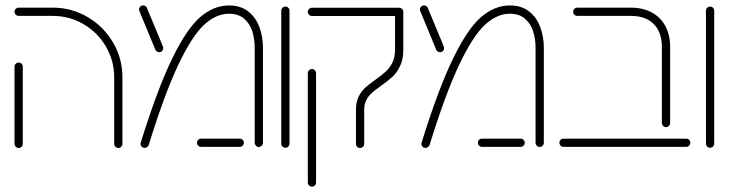

<svg xmlns="http://www.w3.org/2000/svg" viewBox="-20 -547 2714 715"><path d="M34.1 -11.5V-298.9Q34.1 -305.2 38.7 -309.6Q43.3 -314.1 49.6 -314.1Q55.9 -314.1 60.4 -309.6Q64.8 -305.2 64.8 -298.9V-11.5Q64.8 -5.2 60.4 -0.6Q55.9 4.1 49.6 4.1Q43.3 4.1 38.7 -0.6Q34.1 -5.2 34.1 -11.5ZM420.7 4.1Q414.4 4.1 409.8 -0.6Q405.2 -5.2 405.2 -11.5V-259.3Q405.2 -321.1 374.4 -373.7Q343.7 -426.3 291.1 -457Q238.5 -487.8 176.7 -487.8H49.6Q43.3 -487.8 38.7 -492.4Q34.1 -497 34.1 -503.3Q34.1 -509.6 38.7 -514.1Q43.3 -518.5 49.6 -518.5H176.7Q246.7 -518.5 306.3 -483.5Q365.9 -448.5 400.9 -388.9Q435.9 -329.3 435.9 -259.3V-11.5Q435.9 -5.2 431.5 -0.6Q427 4.1 420.7 4.1Z M503.3 -11.5Q503.3 -13 504.1 -15.9Q566.3 -215.9 620.6 -327.6Q674.8 -439.3 725.2 -483Q775.6 -526.7 832.6 -526.7Q876.7 -526.7 905 -503.9Q933.3 -481.1 946.3 -445.2Q959.3 -409.3 959.3 -369.3V-15.6Q959.3 -9.3 954.6 -4.4Q950 0.4 943.7 0.4Q937.4 0.4 933 -4.4Q928.5 -9.3 928.5 -15.6V-369.3Q928.5 -401.5 919.6 -430Q910.7 -458.5 889.3 -477.2Q867.8 -495.9 832.6 -495.9Q784.8 -495.9 740 -454.6Q695.2 -413.3 644.1 -305.9Q593 -198.5 533.7 -6.7Q531.9 -2.2 527.8 0.7Q523.7 3.7 518.5 3.7Q512.2 3.7 507.8 -0.7Q503.3 -5.2 503.3 -11.5ZM713.7 -15.6Q713.7 -21.9 718.1 -26.3Q722.6 -30.7 728.9 -30.7H873Q879.3 -30.7 883.7 -26.3Q888.1 -21.9 888.1 -15.6Q888.1 -9.3 883.7 -4.6Q879.3 0 873 0H728.9Q722.6 0 718.1 -4.6Q713.7 -9.3 713.7 -15.6ZM558.5 -361.9 499.3 -505.2Q497.8 -508.1 497.8 -511.9Q497.8 -517.8 502 -522.2Q506.3 -526.7 513 -526.7Q517.8 -526.7 521.7 -524.3Q525.6 -521.9 527 -517.8L586.7 -374.1Q587.8 -371.5 587.8 -367.8Q587.8 -361.9 583.9 -357.2Q580 -352.6 573 -352.6Q568.1 -352.6 564.3 -355Q560.4 -357.4 558.5 -361.9Z M1027.4 -12.2V-507Q1027.4 -513.3 1032 -518Q1036.7 -522.6 1043 -522.6Q1049.3 -522.6 1053.7 -518Q1058.1 -513.3 1058.1 -507V-12.2Q1058.1 -5.9 1053.7 -1.3Q1049.3 3.3 1043 3.3Q1036.7 3.3 1032 -1.3Q1027.4 -5.9 1027.4 -12.2Z M1305.6 -11.1V-138.9Q1305.6 -166.7 1315.4 -186.7Q1325.2 -206.7 1339.6 -220Q1354.1 -233.3 1378.5 -250.4Q1402.6 -267.8 1417 -280.9Q1431.5 -294.1 1441.3 -313.9Q1451.1 -333.7 1451.1 -361.5V-503Q1451.1 -509.3 1455.6 -513.7Q1460 -518.1 1466.3 -518.1Q1472.6 -518.1 1477.2 -513.7Q1481.9 -509.3 1481.9 -503V-361.5Q1481.9 -326.3 1470.2 -301.7Q1458.5 -277 1442.2 -261.7Q1425.9 -246.3 1399.3 -227.8Q1377.4 -212.2 1365.2 -201.5Q1353 -190.7 1344.6 -175.2Q1336.3 -159.6 1336.3 -138.9V-11.1Q1336.3 -4.8 1331.7 -0.4Q1327 4.1 1320.7 4.1Q1314.4 4.1 1310 -0.4Q1305.6 -4.8 1305.6 -11.1ZM1126.3 132.6V-274.4Q1126.3 -280.7 1130.9 -285.4Q1135.6 -290 1141.9 -290Q1148.1 -290 1152.6 -285.4Q1157 -280.7 1157 -274.4V132.6Q1157 138.9 1152.6 143.5Q1148.1 148.1 1141.9 148.1Q1135.6 148.1 1130.9 143.5Q1126.3 138.9 1126.3 132.6ZM1126.3 -503Q1126.3 -509.3 1130.9 -513.7Q1135.6 -518.1 1141.9 -518.1H1465.2Q1471.5 -518.1 1475.9 -513.7Q1480.4 -509.3 1480.4 -503Q1480.4 -496.7 1475.9 -492Q1471.5 -487.4 1465.2 -487.4H1141.9Q1135.6 -487.4 1130.9 -492Q1126.3 -496.7 1126.3 -503Z M1549.3 -11.5Q1549.3 -13 1550 -15.9Q1612.2 -215.9 1666.5 -327.6Q1720.7 -439.3 1771.1 -483Q1821.5 -526.7 1878.5 -526.7Q1922.6 -526.7 1950.9 -503.9Q1979.3 -481.1 1992.2 -445.2Q2005.2 -409.3 2005.2 -369.3V-15.6Q2005.2 -9.3 2000.6 -4.4Q1995.9 0.4 1989.6 0.4Q1983.3 0.4 1978.9 -4.4Q1974.4 -9.3 1974.4 -15.6V-369.3Q1974.4 -401.5 1965.6 -430Q1956.7 -458.5 1935.2 -477.2Q1913.7 -495.9 1878.5 -495.9Q1830.7 -495.9 1785.9 -454.6Q1741.1 -413.3 1690 -305.9Q1638.9 -198.5 1579.6 -6.7Q1577.8 -2.2 1573.7 0.7Q1569.6 3.7 1564.4 3.7Q1558.1 3.7 1553.7 -0.7Q1549.3 -5.2 1549.3 -11.5ZM1759.6 -15.6Q1759.6 -21.9 1764.1 -26.3Q1768.5 -30.7 1774.8 -30.7H1918.9Q1925.2 -30.7 1929.6 -26.3Q1934.1 -21.9 1934.1 -15.6Q1934.1 -9.3 1929.6 -4.6Q1925.2 0 1918.9 0H1774.8Q1768.5 0 1764.1 -4.6Q1759.6 -9.3 1759.6 -15.6ZM1604.4 -361.9 1545.2 -505.2Q1543.7 -508.1 1543.7 -511.9Q1543.7 -517.8 1548 -522.2Q1552.2 -526.7 1558.9 -526.7Q1563.7 -526.7 1567.6 -524.3Q1571.5 -521.9 1573 -517.8L1632.6 -374.1Q1633.7 -371.5 1633.7 -367.8Q1633.7 -361.9 1629.8 -357.2Q1625.9 -352.6 1618.9 -352.6Q1614.1 -352.6 1610.2 -355Q1606.3 -357.4 1604.4 -361.9Z M2444.8 -89.3V-371.5Q2444.8 -427 2414.6 -457.4Q2384.4 -487.8 2329.3 -487.8H2129.6Q2123.3 -487.8 2118.9 -492.4Q2114.4 -497 2114.4 -503.3Q2114.4 -509.6 2118.9 -514.1Q2123.3 -518.5 2129.6 -518.5H2329.3Q2374.1 -518.5 2407 -500.7Q2440 -483 2457.8 -449.8Q2475.6 -416.7 2475.6 -371.5V-89.3Q2475.6 -83 2471.1 -78.3Q2466.7 -73.7 2460.4 -73.7Q2454.1 -73.7 2449.4 -78.3Q2444.8 -83 2444.8 -89.3ZM2063.3 -15.6Q2063.3 -21.9 2067.8 -26.3Q2072.2 -30.7 2078.5 -30.7H2535.6Q2541.9 -30.7 2546.3 -26.3Q2550.7 -21.9 2550.7 -15.6Q2550.7 -9.3 2546.3 -4.6Q2541.9 0 2535.6 0H2078.5Q2072.2 0 2067.8 -4.6Q2063.3 -9.3 2063.3 -15.6Z M2608.9 -12.2V-507Q2608.9 -513.3 2613.5 -518Q2618.1 -522.6 2624.4 -522.6Q2630.7 -522.6 2635.2 -518Q2639.6 -513.3 2639.6 -507V-12.2Q2639.6 -5.9 2635.2 -1.3Q2630.7 3.3 2624.4 3.3Q2618.1 3.3 2613.5 -1.3Q2608.9 -5.9 2608.9 -12.2Z"/></svg>

Font: 26F Galaxy Hebrew Ultra Light
Style: Regular
Weight: 200
Designer: C₂₉H₂₅N₃O₅
Version: Version 1.000